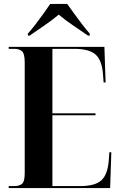

<svg xmlns="http://www.w3.org/2000/svg" viewBox="-20 -951 610 971"><path d="M24 0V-10H53Q77 -10 91 -21Q105 -32 105 -75V-635Q105 -680 91 -692Q77 -704 53 -704H24V-714H508L514 -534H504L501 -573Q496 -646 463.5 -675Q431 -704 356 -704H245V-378H463V-368H245V-10H386Q460 -10 492 -38.5Q524 -67 530 -138L533 -181H543L537 0ZM121 -781Q138 -800 158.5 -826.5Q179 -853 199 -881Q219 -909 234 -931H320Q336 -909 356 -881Q376 -853 396.5 -826.5Q417 -800 434 -781V-771H425Q395 -792 352.5 -820.5Q310 -849 277 -877Q244 -849 202 -820.5Q160 -792 130 -771H121Z"/></svg>

Font: Noto Serif Display Condensed
Style: Bold
Weight: 700
Width: 3
Designer: Monotype Design Team
Foundry: Monotype Imaging Inc.
Version: Version 2.009